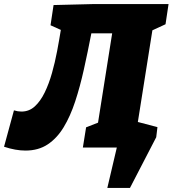

<svg xmlns="http://www.w3.org/2000/svg" viewBox="-52 -730 854 950"><path d="M74 15Q25 15 -32 -4L17 -184Q36 -178 54 -178Q92 -178 120 -203.5Q148 -229 169 -272Q190 -315 205 -368Q220 -421 230.5 -476.5Q241 -532 249 -582L198 -605L213 -705L415 -710H782L767 -610L702 -580L630 -126L686 -100L670 0H358L374 -100L433 -123L503 -565H400Q382 -472 363 -386.5Q344 -301 320 -228Q296 -155 263 -100.5Q230 -46 184 -15.5Q138 15 74 15ZM529 -153 727 -101 721 -51 591 200H479L526 0H505Z"/></svg>

Font: Bitter Black
Style: Italic
Weight: 900
Italic angle: -9°
Designer: Sol Matas, and Bitter project Authors
Foundry: Sol Matas
Version: Version 2.001